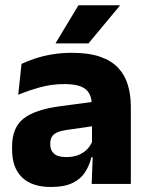

<svg xmlns="http://www.w3.org/2000/svg" viewBox="-20 -707 567 738"><path d="M332.4 0 337.1 -123 333.6 -130.7V-284L332.7 -303.9Q332.7 -345.1 308.5 -364.5Q284.3 -383.8 227.8 -383.8Q178.3 -383.8 133.8 -371.4Q89.3 -359 50 -342.8L62.8 -461.4Q86.3 -472.5 115.7 -482.3Q145.2 -492.1 180.6 -498Q215.9 -504 256.4 -504Q321 -504 364.6 -489Q408.1 -474 434 -446.4Q460 -418.8 471.4 -380.6Q482.9 -342.5 482.9 -296.4V0ZM176 11.7Q102.4 11.7 64.5 -25.4Q26.5 -62.6 26.5 -131V-144.3Q26.5 -217.1 71.1 -251.7Q115.8 -286.3 213.3 -299L345.3 -316.5L354.3 -224.6L237.3 -207.7Q201.8 -202.8 187.5 -190.8Q173.1 -178.8 173.1 -155.4V-151.8Q173.1 -129.5 187.6 -116.4Q202.1 -103.2 234.1 -103.2Q262 -103.2 282.1 -111.5Q302.3 -119.8 315.4 -133.8Q328.6 -147.7 335.1 -164.4L356.6 -102.7H331.3Q323.6 -70.3 306.7 -44.5Q289.8 -18.6 258.4 -3.5Q227.1 11.7 176 11.7ZM281.6 -686.8H440.4V-684.9L320.1 -540.2H194.1V-541.7Z"/></svg>

Font: Anek Tamil Medium
Style: Regular
Weight: 500
Designer: Aadarsh Rajan (Tamil), Yesha Goshar (Latin)
Foundry: Ek Type
Version: Version 1.003